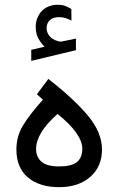

<svg xmlns="http://www.w3.org/2000/svg" viewBox="-20 -777 490 795"><path d="M164.6 -583.5Q148.9 -599.1 138.4 -618.9Q127.9 -638.7 127.9 -665.5Q127.9 -684.6 133.5 -699.7Q139.2 -714.8 148.4 -726.1Q161.1 -741.7 179.4 -749.5Q197.8 -757.3 217.3 -757.3Q237.3 -757.3 249.5 -752.7Q261.7 -748 275.4 -739.7L275.9 -691.9Q249 -706.1 224.1 -706.1Q215.3 -706.1 204.8 -703.4Q194.3 -700.7 186.5 -693.4Q172.9 -681.2 172.9 -659.2Q173.3 -643.1 184.3 -628.4Q195.3 -613.8 219.2 -606.9Q221.7 -606.4 224.1 -605.5Q226.6 -604.5 230 -604.5Q232.9 -604.5 234.9 -605L294.4 -617.2V-569.3L109.4 -524.9V-570.8ZM180.2 -450.2Q286.6 -367.2 344.5 -297.6Q402.3 -228 402.3 -158.2Q402.3 -86.9 353.5 -44.4Q304.7 -2 225.1 -2Q144 -2 95.9 -42Q47.9 -82 47.9 -158.2Q47.9 -212.4 75.4 -257.8Q103 -303.2 157.7 -364.3L132.8 -386.7ZM218.3 -305.2Q172.4 -264.6 150.9 -228.5Q129.4 -192.4 129.4 -160.6Q129.4 -127 151.9 -107.4Q174.3 -87.9 224.6 -87.9Q275.4 -87.9 298.1 -105.7Q320.8 -123.5 320.8 -161.1Q320.8 -190.9 295.7 -227.1Q270.5 -263.2 218.3 -305.2Z"/></svg>

Font: Vazir WOL-UI
Style: Regular-WOL-UI
Weight: 400
Designer: Saber Rastikerdar
Foundry: Saber Rastikerdar
Version: Version 30.1.0